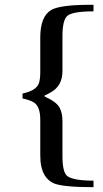

<svg xmlns="http://www.w3.org/2000/svg" viewBox="-20 -650 431 803"><path d="M241.2 -144.5V2.9Q241.2 67.4 259.8 85Q284.2 105.5 371.1 105.5V132.8Q245.1 132.8 206.1 117.2Q156.2 95.7 149.4 24.4Q148.4 10.7 148.4 -3.9V-149.4Q148.4 -203.1 123 -220.7Q106.4 -231.4 74.2 -238.3V-258.8Q128.9 -270.5 141.6 -298.8Q148.4 -316.4 148.4 -347.7V-493.2Q148.4 -581.1 194.3 -608.4Q230.5 -628.9 345.7 -629.9Q356.4 -629.9 371.1 -629.9V-602.5Q282.2 -602.5 260.7 -583Q241.2 -563.5 241.2 -500V-352.5Q241.2 -291 192.4 -263.7Q182.6 -257.8 167 -251V-246.1Q213.9 -225.6 228.5 -201.2Q241.2 -177.7 241.2 -144.5Z"/></svg>

Font: Abhaya Libre SemiBold
Style: Regular
Weight: 600
Designer: Pushpananda Ekanayake, Sol Matas, Pathum Egodawatta
Foundry: Mooniak
Version: Version 1.050 ; ttfautohint (v1.6)